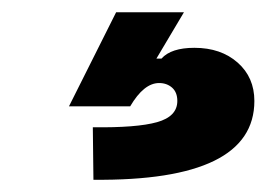

<svg xmlns="http://www.w3.org/2000/svg" viewBox="-20 -24 436 314"><path d="M396 141.1Q396 272.5 132.8 270L131.8 184.1Q203.6 185.1 236.8 175.8Q270 166.5 270 141.1Q270 127 261.5 119.4Q252.9 111.8 240.2 111.8Q215.3 111.8 192.9 149.9H92.8L169.9 -3.9H280.8L235.8 71.8H244.1Q259.8 54.2 297.9 54.2Q341.3 54.2 368.7 78.4Q396 102.5 396 141.1Z"/></svg>

Font: Messapia Bold
Style: Regular
Weight: 400
Designer: Luca Marsano
Foundry: Collletttivo
Version: Version 1.000;FEAKit 1.0